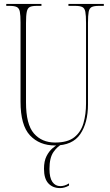

<svg xmlns="http://www.w3.org/2000/svg" viewBox="-20 -734 562 982"><path d="M261 10Q182 10 133.5 -41.5Q85 -93 85 -214V-619Q85 -656 81.5 -674Q78 -692 66 -698Q54 -704 29 -704H12V-714H192V-704H169Q145 -704 133 -698.5Q121 -693 117 -674Q113 -655 113 -616V-210Q113 -98 153.5 -51.5Q194 -5 262 -5Q326 -5 360 -32Q394 -59 407 -104.5Q420 -150 420 -204V-617Q420 -655 416.5 -673.5Q413 -692 401 -698Q389 -704 364 -704H330V-714H511V-704H486Q461 -704 449 -698Q437 -692 433.5 -673.5Q430 -655 430 -617V-200Q430 -106 390.5 -48Q351 10 261 10ZM287 228Q250 228 227.5 204Q205 180 205 129Q205 90 218 64.5Q231 39 249.5 23.5Q268 8 283 0H302Q274 14 253.5 43.5Q233 73 233 130Q233 175 248 196.5Q263 218 289 218Q298 218 309 215Q320 212 333 204V215Q310 228 287 228Z"/></svg>

Font: Noto Serif Display ExtraCondensed Thin
Style: Regular
Weight: 100
Width: 2
Designer: Monotype Design Team
Foundry: Monotype Imaging Inc.
Version: Version 2.009